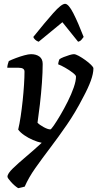

<svg xmlns="http://www.w3.org/2000/svg" viewBox="-20 -783 508 1003"><path d="M75 200Q56 188 37.5 167.5Q19 147 19 140Q19 124 47.5 96.5Q76 69 117 34.5Q158 0 198 -37Q177 -41 152.5 -51.5Q128 -62 107 -76.5Q86 -91 75 -106Q82 -135 88 -175Q94 -215 98.5 -258Q103 -301 105.5 -340.5Q108 -380 108 -409Q108 -429 78 -429H18Q18 -437 21 -448.5Q24 -460 26 -464Q40 -471 62.5 -479.5Q85 -488 107 -494Q129 -500 142 -500Q169 -500 186 -487.5Q203 -475 203 -449Q203 -406 199 -350Q195 -294 188.5 -238.5Q182 -183 176 -142Q186 -131 208 -119Q230 -107 243 -107Q247 -107 261.5 -128Q276 -149 295.5 -182Q315 -215 334 -253Q353 -291 365 -325.5Q377 -360 377 -383Q377 -390 359.5 -403.5Q342 -417 320 -429.5Q298 -442 284 -447Q284 -453 286.5 -462Q289 -471 291 -474Q298 -479 313 -485Q328 -491 343 -495.5Q358 -500 366 -500Q375 -500 391.5 -491Q408 -482 426 -469Q444 -456 456 -444Q468 -432 468 -426Q468 -399 454.5 -361.5Q441 -324 414 -274Q374 -196 329.5 -131.5Q285 -67 242.5 -11Q200 45 165 94.5Q130 144 109 192ZM182 -565Q172 -568 164 -575.5Q156 -583 154 -590Q215 -666 258 -714.5Q301 -763 320 -763Q338 -763 363 -714Q388 -665 417 -590Q412 -584 406 -576Q400 -568 388 -565L306 -667Z"/></svg>

Font: Texturina 72pt 72pt SemiBold
Style: Italic
Weight: 600
Italic angle: -11°
Designer: Guillermo Torres Carreño
Foundry: Omnibus-Type
Version: Version 1.002; ttfautohint (v1.8.3)